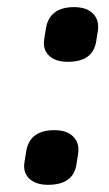

<svg xmlns="http://www.w3.org/2000/svg" viewBox="-20 -502 303 534"><path d="M113.5 12Q79.6 12 61.5 -5.1Q43.4 -22.2 48.1 -51.4L52.8 -80.7Q57.5 -110.2 77.1 -125.1Q96.7 -140 131.2 -140Q166.4 -140 184.2 -121.6Q201.9 -103.2 197.2 -73.7L192.6 -44.7Q183.9 12 113.5 12ZM168.4 -330.1Q134.5 -330.1 116.4 -347.2Q98.4 -364.3 103 -393.5L107.7 -422.8Q112.4 -452.3 132 -467.2Q151.6 -482.2 186.1 -482.2Q221.3 -482.2 239.1 -463.7Q256.8 -445.3 252.1 -415.8L247.5 -386.8Q242.8 -358.3 223.3 -344.2Q203.9 -330.1 168.4 -330.1Z"/></svg>

Font: Sofia Sans Hairline
Style: Italic
Weight: 1
Italic angle: -9°
Designer: Botio Nikoltchev, Ani Petrova
Foundry: lettersoup
Version: Version 4.102